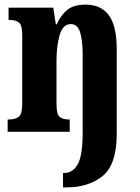

<svg xmlns="http://www.w3.org/2000/svg" viewBox="-20 -569 603 829"><path d="M252 240H268Q362 240 423 191Q484 142 484 8V-356Q484 -457 450 -503Q416 -549 350 -549Q298 -549 270 -526Q242 -503 225 -464H221L210 -536H17V-483H20Q48 -483 62 -471.5Q76 -460 76 -418V-122Q76 -77 61 -65Q46 -53 17 -53H13V0H281V-53H279Q251 -53 237.5 -64.5Q224 -76 224 -118V-309Q224 -370 237.5 -417.5Q251 -465 286 -465Q315 -465 326 -429.5Q337 -394 337 -330V0Q337 103 315.5 140.5Q294 178 257 178H252Z"/></svg>

Font: Noto Serif ExtraCondensed Extra
Style: Regular
Weight: 800
Width: 3
Designer: Monotype Design Team
Foundry: Monotype Imaging Inc.
Version: Version 1.002